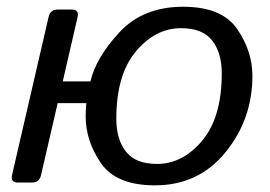

<svg xmlns="http://www.w3.org/2000/svg" viewBox="-20 -541 801 569"><path d="M32.7 0Q10.7 0 15.6 -22L124 -490.7Q128.9 -512.7 150.9 -512.7H192.9Q214.8 -512.7 210 -490.7L166 -299.8H248Q264.2 -370.1 334.2 -445.6Q404.3 -521 522.9 -521Q637.2 -521 682.6 -455.3Q728 -389.6 728 -316.4Q728 -187.5 648.2 -89.6Q568.4 8.3 439 8.3Q324.7 8.3 279.3 -57.4Q233.9 -123 233.9 -196.3Q233.9 -216.3 235.8 -235.4H150.9L101.6 -22Q96.7 0 74.7 0ZM324.7 -189Q324.7 -127.9 353.3 -91.6Q381.8 -55.2 445.3 -55.2Q521.5 -55.2 579.3 -124.3Q637.2 -193.4 637.2 -323.7Q637.2 -384.8 608.6 -421.1Q580.1 -457.5 516.6 -457.5Q440.4 -457.5 382.6 -388.4Q324.7 -319.3 324.7 -189Z"/></svg>

Font: Istok
Style: Italic
Weight: 500
Italic angle: -13°
Designer: Andrey V. Panov
Foundry: Andrey V. Panov
Version: Version 1.0.3